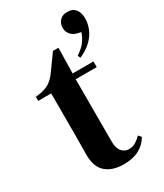

<svg xmlns="http://www.w3.org/2000/svg" viewBox="-191 -820 775 909"><g transform="rotate(-30 197.0 -365.5)"><path d="M281 -526 275 -541Q301 -557 318.5 -578Q336 -599 346 -629L332 -632Q307 -637 293 -652.5Q279 -668 279 -689Q279 -714 294.5 -730Q310 -746 335 -745Q363 -746 378.5 -727.5Q394 -709 394 -676Q393 -627 364 -588Q335 -549 281 -526ZM209 14Q147 14 111.5 -16.5Q76 -47 76 -116Q76 -140 76.5 -161.5Q77 -183 77 -212V-449H6V-471L33 -475Q62 -480 82.5 -493Q103 -506 120 -529L185 -619H215L212 -480H326V-449H211V-108Q211 -72 226.5 -54Q242 -36 265 -36Q285 -36 301 -45.5Q317 -55 333 -71L346 -56Q327 -23 293 -4.5Q259 14 209 14Z"/></g></svg>

Font: DeepMind Serif Text
Style: Regular
Weight: 400
Designer: Frank Grießhammer / Modifications: Colophon Foundry
Foundry: Colophon Foundry
Version: Version 5.003; ttfautohint (v1.8.2)